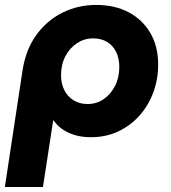

<svg xmlns="http://www.w3.org/2000/svg" viewBox="-33 -545 695 779"><path d="M-13.3 213.7 58.3 -258.3Q71 -342.3 113.5 -401.8Q156 -461.3 219.5 -493.2Q283 -525 357.3 -525Q432.7 -525 488.8 -495.3Q545 -465.7 576.8 -411.5Q608.7 -357.3 608.7 -282.7Q608.7 -224 589.2 -170.8Q569.7 -117.7 533.5 -76.7Q497.3 -35.7 447.2 -12Q397 11.7 336 11.7Q284 11.7 244.3 -7Q204.7 -25.7 185.3 -56H182.7L141.3 213.7ZM322.7 -123Q358.7 -123 387.7 -142.8Q416.7 -162.7 433.8 -196.5Q451 -230.3 451 -273Q451 -308.3 438.2 -334.3Q425.3 -360.3 401.7 -374.8Q378 -389.3 344.3 -389.3Q309.3 -389.3 279.8 -370Q250.3 -350.7 232.5 -317.2Q214.7 -283.7 214.7 -240Q214.7 -205.7 228 -179.3Q241.3 -153 265.7 -138Q290 -123 322.7 -123Z"/></svg>

Font: MuseoModerno Thin
Style: Italic
Weight: 100
Italic angle: -9°
Designer: Pablo Cosgaya, Héctor Gatti, Marcela Romero, and the Authors of The MuseoModerno Project.
Foundry: Omnibus-Type Team
Version: Version 1.003